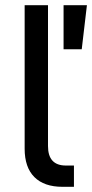

<svg xmlns="http://www.w3.org/2000/svg" viewBox="-20 -720 355 740"><path d="M225 -700H315L295 -530H225ZM221 0Q150 0 112.5 -37.5Q75 -75 75 -147V-700H165V-157Q165 -82 234 -82H265V0Z"/></svg>

Font: Retni Sans Medium
Style: Regular
Weight: 500
Designer: Vitaly Kuzmin
Foundry: ParaType Ltd.
Version: Version 1.00;March 2, 2019;FontCreator 11.5.0.2425 64-bit; t